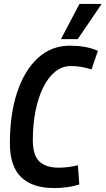

<svg xmlns="http://www.w3.org/2000/svg" viewBox="-20 -941 534 971"><path d="M253 10Q144 10 87 -45Q30 -100 30 -216Q30 -364 67 -475Q104 -586 172 -648Q240 -710 333 -710Q372 -710 407.5 -704Q443 -698 475 -684L443 -590Q417 -598 391.5 -602.5Q366 -607 339 -607Q294 -607 258.5 -578Q223 -549 198 -498Q173 -447 159.5 -379Q146 -311 146 -233Q146 -155 179.5 -124Q213 -93 277 -93Q303 -93 327.5 -96.5Q352 -100 374 -105L381 -8Q325 10 253 10ZM288 -743 382 -921H494L373 -743Z"/></svg>

Font: Georama SemiCondensed SemiBold
Style: Italic
Weight: 600
Width: 4
Italic angle: -9°
Designer: Jean-Baptiste Levee
Foundry: Production Type
Version: Version 1.000